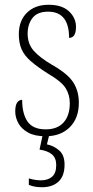

<svg xmlns="http://www.w3.org/2000/svg" viewBox="-20 -562 392 806"><path d="M171 10Q126 10 98 -5.5Q70 -21 57 -45Q44 -69 44 -94Q44 -120 52 -131.5Q60 -143 73 -143Q73 -85 95.5 -52Q118 -19 172 -19Q221 -19 247 -48Q273 -77 273 -129Q273 -164 255.5 -192Q238 -220 183 -252Q137 -281 109.5 -305Q82 -329 70.5 -355.5Q59 -382 59 -418Q59 -475 93 -508.5Q127 -542 184 -542Q240 -542 269.5 -514.5Q299 -487 299 -449Q299 -403 270 -403Q270 -513 182 -513Q137 -513 116.5 -486.5Q96 -460 96 -421Q96 -378 121.5 -349Q147 -320 200 -289Q265 -252 288 -215.5Q311 -179 311 -131Q311 -66 273 -28Q235 10 171 10ZM156 224Q143 224 129 222Q115 220 101 214V187Q115 191 127.5 193Q140 195 152 195Q181 195 198.5 180Q216 165 216 131Q216 101 198 86Q180 71 146 66L162 -9H190L177 44Q206 50 228.5 69.5Q251 89 251 129Q251 177 225.5 200.5Q200 224 156 224Z"/></svg>

Font: Noto Serif Condensed ExtraLight
Style: Regular
Weight: 200
Width: 3
Designer: Monotype Design Team
Foundry: Monotype Imaging Inc.
Version: Version 2.013; ttfautohint (v1.8.4.7-5d5b)